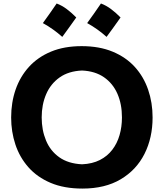

<svg xmlns="http://www.w3.org/2000/svg" viewBox="-20 -1070 940 1104"><path d="M451.7 -125.3Q372.4 -129.1 320.9 -165.7Q269.4 -202.3 244.6 -262.2Q219.7 -322.2 219.7 -394.8Q219.7 -468.5 245.4 -528.3Q271.1 -588.1 322.7 -624.7Q374.3 -661.2 451.7 -664.5Q526.7 -661.2 577.8 -625.9Q628.9 -590.6 655.1 -531Q681.2 -471.5 681.2 -394.8Q681.2 -341 667.5 -293.4Q653.9 -245.8 625.7 -209Q597.6 -172.1 554.4 -150Q511.1 -127.9 451.7 -125.3ZM454.2 14.3Q584.1 14.3 674 -39.1Q764 -92.4 810.7 -184.9Q857.4 -277.5 857.4 -394.8Q857.4 -479.9 831.8 -554.2Q806.3 -628.6 755.5 -684.8Q704.6 -741 628 -772.8Q551.3 -804.7 449.6 -804.7Q349.3 -804.7 273.4 -773.2Q197.6 -741.7 146.6 -685.6Q95.6 -629.5 69.8 -555Q44.1 -480.5 44.1 -394.3Q44.1 -312.8 68.5 -239.2Q92.9 -165.6 143.2 -108.5Q193.6 -51.4 270.9 -18.6Q348.3 14.3 454.2 14.3ZM560.5 -1049.9Q541.1 -1021.7 521.6 -993.7Q502 -965.7 481.2 -937.2Q512.7 -919.9 540.4 -899.9Q568.2 -880 592.8 -857.9Q613.9 -886.4 633.9 -914.3Q653.8 -942.1 673.2 -969.5Q646.7 -996.6 618.6 -1017.7Q590.5 -1038.7 560.5 -1049.9ZM305.8 -1049.9Q286.4 -1021.7 266.9 -993.7Q247.3 -965.7 226.5 -937.2Q257.9 -919.9 285.7 -899.9Q313.5 -880 338.1 -857.9Q359.2 -886.4 379.1 -914.3Q399.1 -942.1 418.5 -969.5Q392 -996.6 363.9 -1017.7Q335.8 -1038.7 305.8 -1049.9Z"/></svg>

Font: Pinar-VF-FD
Style: Regular
Weight: 300
Designer: Amin Abedi
Version: Version 3.0